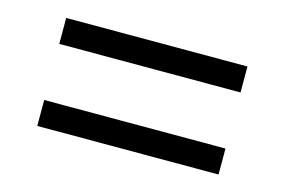

<svg xmlns="http://www.w3.org/2000/svg" viewBox="-48 -579 658 443"><g transform="rotate(15 280.5 -357.0)"><path d="M64 -486H497V-424H64ZM64 -290H497V-228H64Z"/></g></svg>

Font: Noto Serif Sinhala Medium
Style: Regular
Weight: 500
Designer: Jelle Bosma - Monotype Design Team
Foundry: Monotype Imaging Inc.
Version: Version 2.007; ttfautohint (v1.8.4.7-5d5b)